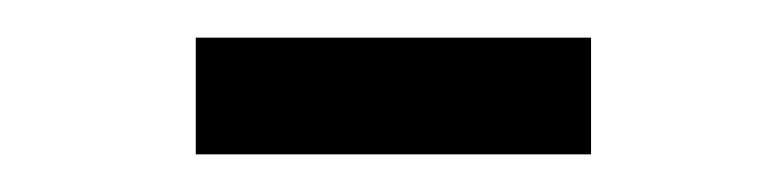

<svg xmlns="http://www.w3.org/2000/svg" viewBox="-20 -368 415 102"><path d="M84 -286H294V-348H84Z"/></svg>

Font: Inconsolata Condensed
Style: Regular
Weight: 400
Width: 3
Monospace: yes
Designer: Raph Levien, Cyreal, Brenton Simpson
Foundry: Raph Levien, Cyreal, Google
Version: Version 3.100